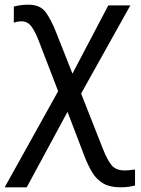

<svg xmlns="http://www.w3.org/2000/svg" viewBox="-31 -559 602 819"><path d="M90 -539Q140 -539 163.5 -507.5Q187 -476 210 -417L278 -245L431 -536H525L315 -160L408 76Q426 122 444.5 145Q463 168 500 168Q513 168 524.5 166.5Q536 165 545 164V232Q534 235 519 237.5Q504 240 483 240Q438 240 409.5 223.5Q381 207 362.5 176.5Q344 146 328 104L257 -82L83 240H-11L217 -170L135 -383Q120 -423 103.5 -445.5Q87 -468 61 -468Q42 -468 28 -462V-531Q39 -534 54 -536.5Q69 -539 90 -539Z"/></svg>

Font: TSCustom
Style: Regular
Weight: 400
Designer: Monotype Design Team
Foundry: Monotype Imaging Inc.
Version: Version 2.004; ttfautohint (v1.8.3) -l 8 -r 50 -G 200 -x 14 